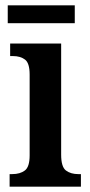

<svg xmlns="http://www.w3.org/2000/svg" viewBox="-20 -699 337 719"><path d="M16 0V-47H26Q55 -47 73 -60.5Q91 -74 91 -117V-420Q91 -463 73.5 -476Q56 -489 29 -489H18V-536H209V-120Q209 -74 227 -60.5Q245 -47 273 -47H283V0ZM9 -612V-679H260V-612Z"/></svg>

Font: Noto Serif Hebrew Condensed SemiBold
Style: Regular
Weight: 600
Width: 3
Designer: Monotype Design Team
Foundry: Monotype Imaging Inc.
Version: Version 2.004; ttfautohint (v1.8.4.7-5d5b)